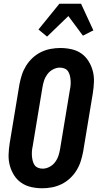

<svg xmlns="http://www.w3.org/2000/svg" viewBox="-20 -1000 540 1028"><path d="M206 8Q176 8 147 1.5Q118 -5 94.5 -21Q71 -37 55.5 -61.5Q40 -86 32.5 -114Q25 -142 26 -172.5Q27 -203 32 -234L84 -548Q89 -574 97 -599Q105 -624 119.5 -647.5Q134 -671 154.5 -690Q175 -709 199.5 -721Q224 -733 250.5 -738Q277 -743 303 -743Q333 -743 362.5 -736.5Q392 -730 415 -714Q438 -698 453.5 -673.5Q469 -649 476.5 -621Q484 -593 483 -562.5Q482 -532 477 -501L425 -187Q420 -161 412 -136Q404 -111 389.5 -87.5Q375 -64 354.5 -45Q334 -26 309.5 -14Q285 -2 258.5 3Q232 8 206 8ZM208 -97Q227 -97 245 -106.5Q263 -116 275 -132Q287 -148 293 -166.5Q299 -185 302 -204L354 -518Q357 -531 358 -544.5Q359 -558 358 -570.5Q357 -583 354 -595.5Q351 -608 344.5 -618Q338 -628 326 -633Q314 -638 301 -638Q282 -638 264 -628.5Q246 -619 234 -603Q222 -587 216 -568.5Q210 -550 207 -531L155 -217Q152 -204 151 -190.5Q150 -177 151 -164.5Q152 -152 155 -139.5Q158 -127 164.5 -117Q171 -107 183 -102Q195 -97 208 -97ZM232 -804 186 -842 298 -980H414L480 -837L471 -833L424 -809L346 -914Z"/></svg>

Font: Iosevka SS18 Extrabold
Style: Italic
Weight: 800
Italic angle: -9°
Monospace: yes
Designer: Belleve Invis
Foundry: Belleve Invis
Version: Version 25.1.1; ttfautohint (v1.8.4)